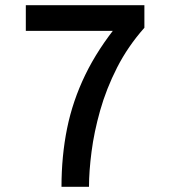

<svg xmlns="http://www.w3.org/2000/svg" viewBox="-20 -720 656 740"><path d="M217 0Q217 -118.5 238.5 -224.8Q260 -331 308.5 -431.2Q357 -531.5 438.5 -631L466 -601H79.5V-700H536.5V-613Q473 -541.5 431.2 -459.5Q389.5 -377.5 366 -294.2Q342.5 -211 332.8 -135.2Q323 -59.5 323 0Z"/></svg>

Font: Overpass Mono Light SemiBold
Style: Regular
Weight: 600
Monospace: yes
Version: Version 4.000